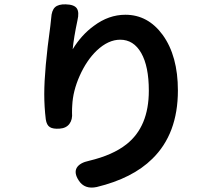

<svg xmlns="http://www.w3.org/2000/svg" viewBox="-20 -816 1020 885"><path d="M343 16Q320 -19 334 -43Q348 -66 391 -75Q500 -101 563 -151Q666 -232 666 -398Q666 -510 631 -571.5Q596 -633 534 -633Q479 -633 426 -583Q379 -538 347 -466Q316 -396 313 -330Q312 -320 312 -297Q315 -265 300 -245Q285 -225 254.5 -223Q224 -221 210 -230Q195 -239 191 -266Q184 -324 184 -382Q184 -494 212 -696Q214 -709 216 -733Q218 -768 233.5 -782.5Q249 -797 283 -796Q322 -795 334 -777.5Q346 -760 337 -722Q320 -642 315 -589Q356 -656 413 -697Q481 -748 558 -748Q662 -748 730 -655Q800 -558 800 -399Q800 -199 682 -84Q591 6 426 46Q370 58 343 16Z"/></svg>

Font: GenSenRounded2 TW B
Style: Regular
Weight: 700
Version: Version 2.000;PS 2;hotconv 16.6.51;makeotf.lib2.5.65220 DEVE